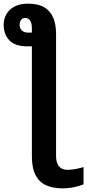

<svg xmlns="http://www.w3.org/2000/svg" viewBox="-28 -788 476 1048"><path d="M125 -768Q180 -768 213 -748.5Q246 -729 262 -692.5Q278 -656 278 -603V64Q278 101 294 120Q310 139 340 139Q362 139 385 134.5Q408 130 428 124V218Q408 227 377 233.5Q346 240 311 240Q264 240 226.5 224.5Q189 209 167.5 170.5Q146 132 146 64V-535H121Q54 -535 23 -568Q-8 -601 -8 -653Q-8 -683 6 -709Q20 -735 49.5 -751.5Q79 -768 125 -768ZM108 -690Q95 -690 87 -679Q79 -668 79 -653Q79 -633 91.5 -621.5Q104 -610 125 -610H146V-634Q146 -661 136.5 -675.5Q127 -690 108 -690Z"/></svg>

Font: Noto Sans Display SemiBold
Style: Regular
Weight: 600
Designer: Monotype Design Team
Foundry: Monotype Imaging Inc.
Version: Version 2.003